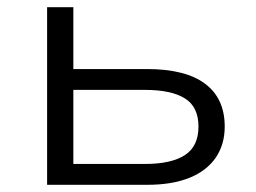

<svg xmlns="http://www.w3.org/2000/svg" viewBox="-20 -514 711 534"><path d="M111 0V-494H184V-322H388Q496 -322 550.5 -281Q605 -240 605 -162Q605 -112 580 -75.5Q555 -39 507 -19.5Q459 0 389 0ZM184 -58H383Q456 -58 494 -82.5Q532 -107 532 -162Q532 -217 494 -240.5Q456 -264 383 -264H184Z"/></svg>

Font: Nunito Sans 7pt SemiExpanded Light
Style: Regular
Weight: 300
Width: 6
Designer: Vernon Adams
Foundry: Vernon Adams
Version: Version 3.101;gftools[0.9.27]